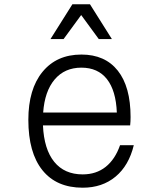

<svg xmlns="http://www.w3.org/2000/svg" viewBox="-20 -860 740 894"><path d="M603 -184Q580 -89 518 -37.5Q456 14 365 14Q243 14 177.5 -67.5Q112 -149 112 -302Q112 -445 178 -525.5Q244 -606 359 -606Q469 -606 528.5 -531Q588 -456 588 -315Q588 -305 587.5 -295Q587 -285 586 -276H180Q185 -165 232.5 -106.5Q280 -48 365 -48Q428 -48 472 -83Q516 -118 539 -184ZM359 -545Q281 -545 234.5 -490Q188 -435 181 -336H524Q520 -438 478 -491.5Q436 -545 359 -545ZM215 -678 317 -840H399L501 -678H440L358 -790L276 -678Z"/></svg>

Font: Martian Mono ExtraLight
Style: Regular
Weight: 200
Monospace: yes
Designer: Roman Shamin
Foundry: Evil Martians
Version: Version 1.000; ttfautohint (v1.8.4.7-5d5b)